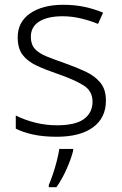

<svg xmlns="http://www.w3.org/2000/svg" viewBox="-20 -562 509 803"><path d="M423 -141Q423 -69 369 -29.5Q315 10 217 10Q161 10 118 0.5Q75 -9 46 -24V-79Q81 -61 126 -49.5Q171 -38 218 -38Q296 -38 331.5 -64.5Q367 -91 367 -137Q367 -181 330 -204.5Q293 -228 221 -253Q171 -270 133.5 -287.5Q96 -305 75 -332Q54 -359 54 -406Q54 -470 106 -506Q158 -542 245 -542Q293 -542 334.5 -533Q376 -524 411 -509L390 -462Q359 -475 320 -484.5Q281 -494 242 -494Q179 -494 144 -472Q109 -450 109 -408Q109 -376 126 -357.5Q143 -339 175 -326Q207 -313 253 -297Q301 -280 339 -262Q377 -244 400 -216Q423 -188 423 -141ZM286 68Q278 101 259 144Q240 187 216 221H184V212Q191 196 200.5 168.5Q210 141 217.5 111.5Q225 82 228 61H286Z"/></svg>

Font: Noto Sans Thai Looped Light
Style: Regular
Weight: 300
Designer: Sasikarn Vongin, Ben Mitchell
Foundry: The Fontpad Ltd
Version: Version 1.001; ttfautohint (v1.8.4.7-5d5b)